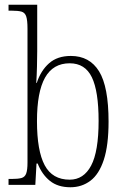

<svg xmlns="http://www.w3.org/2000/svg" viewBox="-20 -780 529 810"><path d="M277 10Q224 10 190.5 -17Q157 -44 139 -90H134L129 0H16V-25H28Q56 -25 70.5 -29Q85 -33 90.5 -48Q96 -63 96 -94V-659Q96 -695 90.5 -711Q85 -727 70.5 -731Q56 -735 29 -735H16V-760H137V-564Q137 -537 136 -499Q135 -461 133 -430H135Q152 -482 187 -513Q222 -544 279 -544Q358 -544 398 -479Q438 -414 438 -267Q438 -167 418 -106Q398 -45 361.5 -17.5Q325 10 277 10ZM274 -22Q333 -22 364.5 -81.5Q396 -141 396 -270Q396 -395 367.5 -454Q339 -513 274 -513Q204 -513 170 -452.5Q136 -392 136 -269Q136 -144 168.5 -83Q201 -22 274 -22Z"/></svg>

Font: Noto Serif Myanmar Condensed ExtraLight
Style: Regular
Weight: 200
Width: 3
Designer: Ben Mitchell and the Monotype Design Team
Foundry: Monotype Imaging Inc.
Version: Version 2.106; ttfautohint (v1.8.4.7-5d5b)